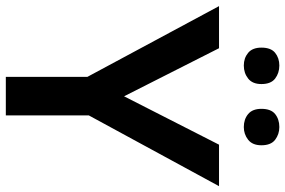

<svg xmlns="http://www.w3.org/2000/svg" viewBox="-176 -780 956 643"><g transform="rotate(90 301.5 -458.0)"><path d="M302 -396 464 -714H603L366 -278V0H237V-273L0 -714H141ZM139 -856Q139 -888 156.5 -902Q174 -916 199 -916Q224 -916 242.5 -902Q261 -888 261 -856Q261 -826 242.5 -811.5Q224 -797 199 -797Q174 -797 156.5 -811.5Q139 -826 139 -856ZM344 -856Q344 -888 361.5 -902Q379 -916 405 -916Q429 -916 447.5 -902Q466 -888 466 -856Q466 -826 447.5 -811.5Q429 -797 405 -797Q379 -797 361.5 -811.5Q344 -826 344 -856Z"/></g></svg>

Font: Noto Sans Cherokee SemiBold
Style: Regular
Weight: 600
Designer: Monotype Design Team
Foundry: Monotype Imaging Inc.
Version: Version 2.001; ttfautohint (v1.8.4.7-5d5b)